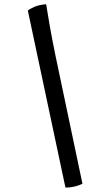

<svg xmlns="http://www.w3.org/2000/svg" viewBox="-20 -772 480 886"><path d="M282 93.5 108.5 -723Q116.5 -730.5 137.8 -740Q159 -749.5 193 -752.5Q197.5 -722.5 208.5 -659Q219.5 -595.5 236.5 -513L360.5 76Q351 81 329.8 87.2Q308.5 93.5 282 93.5Z"/></svg>

Font: Texturina Medium
Style: Italic
Weight: 500
Italic angle: -11°
Designer: Guillermo Torres Carreño
Foundry: Omnibus-Type
Version: Version 1.002